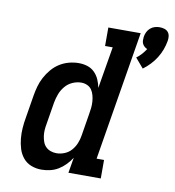

<svg xmlns="http://www.w3.org/2000/svg" viewBox="-86 -857 857 941"><g transform="rotate(10 342.0 -386.0)"><path d="M586 -566 545 -614Q559 -624 570.5 -637Q582 -650 591 -664Q583 -667 576.5 -673Q570 -679 566.5 -686.5Q563 -694 563 -703Q563 -712 564 -721Q566 -733 571.5 -744.5Q577 -756 587 -764.5Q597 -773 609 -776.5Q621 -780 633 -780Q645 -780 656.5 -776.5Q668 -773 675 -764.5Q682 -756 683.5 -744.5Q685 -733 683 -721Q679 -698 671 -676.5Q663 -655 650.5 -635Q638 -615 621.5 -597.5Q605 -580 586 -566ZM182 8Q155 8 131 -1.5Q107 -11 91 -30.5Q75 -50 67.5 -74.5Q60 -99 57.5 -125Q55 -151 57 -178Q59 -205 64 -232L82 -342Q86 -366 92.5 -389.5Q99 -413 111 -435.5Q123 -458 140 -478Q157 -498 178.5 -511.5Q200 -525 224.5 -531.5Q249 -538 273 -538Q296 -538 316.5 -531.5Q337 -525 352 -510Q367 -495 375.5 -475.5Q384 -456 388 -435L423 -643H385V-735H546L440 -92H477V0H316L329 -77Q317 -58 301 -41.5Q285 -25 266 -13.5Q247 -2 225.5 3Q204 8 182 8ZM241 -84Q261 -84 281 -92Q301 -100 315 -116Q329 -132 337 -151.5Q345 -171 348 -191L366 -301Q369 -317 370.5 -332.5Q372 -348 371 -363.5Q370 -379 366 -394Q362 -409 354 -421Q346 -433 332 -439.5Q318 -446 302 -446Q280 -446 258.5 -436.5Q237 -427 222 -409Q207 -391 199 -370Q191 -349 187 -327L169 -217Q166 -202 165 -186.5Q164 -171 166 -156.5Q168 -142 173 -128Q178 -114 188 -104Q198 -94 212 -89Q226 -84 241 -84Z"/></g></svg>

Font: Iosevka Slab SmBdExObl
Style: Regular
Weight: 600
Width: 7
Italic angle: -9°
Monospace: yes
Designer: Belleve Invis
Foundry: Belleve Invis
Version: Version 11.1.0; ttfautohint (v1.8.3)